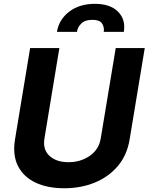

<svg xmlns="http://www.w3.org/2000/svg" viewBox="-20 -980 781 1010"><path d="M588.8 -727.3H741.5L661.9 -246.4Q648.4 -164.1 600 -106.7Q551.5 -49.4 478.5 -19.5Q405.5 10.3 317.8 10.3Q229.8 10.3 166.7 -19.5Q103.7 -49.4 74.6 -106.7Q45.5 -164.1 58.9 -246.4L138.5 -727.3H292.3L213.8 -251.8Q204.2 -193.5 240.2 -160.2Q276.3 -126.8 340.2 -126.8Q404.1 -126.8 452.2 -160.2Q500.4 -193.5 509.9 -251.8ZM279.5 -812.5Q290.1 -877.1 343.9 -918.5Q397.7 -959.9 479 -959.9Q559.7 -959.9 600.9 -918.5Q642 -877.1 631.4 -812.5H525.9Q529.5 -837.4 516.7 -856.5Q503.9 -875.7 465.9 -875.7Q427.2 -875.7 407.7 -856.4Q388.1 -837 384.9 -812.5Z"/></svg>

Font: Inter UI
Style: Bold Italic
Weight: 700
Italic angle: 9.39999°
Designer: Rasmus Andersson
Foundry: rsms
Version: 3.2;8d6f07862